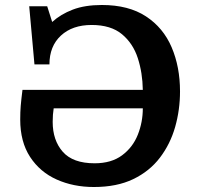

<svg xmlns="http://www.w3.org/2000/svg" viewBox="-20 -734 796 769"><path d="M356 15Q274 15 207 -15Q140 -45 100.5 -105.5Q61 -166 61 -255Q61 -286 63 -310Q65 -334 70 -374H552Q551 -442 532 -501Q513 -560 468.5 -597Q424 -634 347 -634Q270 -634 224 -591.5Q178 -549 178 -476H118L97 -709H169L189 -646Q223 -677 271.5 -695.5Q320 -714 388 -714Q495 -714 564.5 -668.5Q634 -623 667.5 -544.5Q701 -466 701 -368Q701 -294 681.5 -225.5Q662 -157 620.5 -102.5Q579 -48 513.5 -16.5Q448 15 356 15ZM359 -80Q426 -80 469 -112Q512 -144 532 -194.5Q552 -245 552 -300H195Q193 -288 192 -274.5Q191 -261 191 -246Q191 -172 231.5 -126Q272 -80 359 -80Z"/></svg>

Font: Literata 7pt SemiBold
Style: Regular
Weight: 600
Designer: Latin by Veronika Burian and Jose Scaglione. Greek by Irene Vlachou. Cyrillic by Vera Evstafieva.
Foundry: TypeTogether
Version: Version 3.002